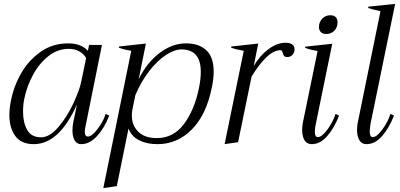

<svg xmlns="http://www.w3.org/2000/svg" viewBox="-20 -728 2047 983"><path d="M28 -139Q28 -172 36 -212Q50 -286 88.5 -353Q127 -420 188.5 -463Q250 -506 329 -506Q395 -506 430 -468L436 -498H502L418 -82Q414 -67 414 -53Q414 -29 431 -29Q450 -29 479.5 -67.5Q509 -106 521 -145L539 -136Q515 -73 477 -31.5Q439 10 396 10Q373 10 362 -9.5Q351 -29 351 -60Q351 -82 355 -101L374 -193Q283 10 153 10Q89 10 58.5 -31.5Q28 -73 28 -139ZM396 -310 421 -431Q409 -452 386 -465Q363 -478 332 -478Q276 -478 229 -441.5Q182 -405 150 -346.5Q118 -288 105 -225Q98 -196 98 -156Q98 -100 119.5 -62.5Q141 -25 190 -25Q234 -25 278.5 -77Q323 -129 355 -197.5Q387 -266 396 -310Z M652 -468Q614 -474 588 -484L590 -490L727 -505L690 -322Q730 -405 795.5 -455.5Q861 -506 932 -506Q998 -506 1036 -471Q1074 -436 1074 -361Q1074 -326 1065 -282Q1037 -141 962.5 -65.5Q888 10 786 10Q731 10 692 -10Q653 -30 638 -70L578 225L509 235ZM998 -274Q1008 -321 1008 -360Q1008 -475 909 -475Q874 -475 830.5 -447Q787 -419 745 -365.5Q703 -312 673 -241L658 -168Q655 -153 655 -137Q655 -86 688 -53.5Q721 -21 783 -21Q868 -21 921.5 -92.5Q975 -164 998 -274Z M1488 -476Q1488 -459 1477.5 -447.5Q1467 -436 1451 -436Q1439 -436 1434.5 -441.5Q1430 -447 1427 -459Q1424 -471 1416 -471Q1381 -471 1342.5 -433.5Q1304 -396 1268 -336L1199 0L1130 10L1228 -468Q1191 -474 1163 -484L1165 -490L1302 -505L1279 -390Q1310 -443 1354 -476Q1398 -509 1442 -509Q1463 -509 1475.5 -501Q1488 -493 1488 -476Z M1613 -590Q1613 -615 1630 -632.5Q1647 -650 1671 -650Q1689 -650 1698.5 -640.5Q1708 -631 1708 -614Q1708 -587 1691.5 -570.5Q1675 -554 1650 -554Q1633 -554 1623 -563.5Q1613 -573 1613 -590ZM1527 -62Q1527 -79 1530 -97L1606 -467Q1568 -473 1542 -483L1543 -489L1681 -504L1597 -94Q1592 -72 1592 -54Q1592 -26 1607 -26Q1628 -26 1656.5 -65Q1685 -104 1698 -145L1716 -136Q1691 -72 1655 -31Q1619 10 1576 10Q1551 10 1539 -10Q1527 -30 1527 -62Z M1808 -62Q1808 -79 1811 -97L1928 -671Q1883 -680 1865 -687L1866 -694L2003 -708L1877 -94Q1873 -68 1873 -56Q1873 -26 1888 -26Q1909 -26 1937.5 -65Q1966 -104 1979 -145L1997 -136Q1972 -72 1936 -31Q1900 10 1856 10Q1832 10 1820 -10Q1808 -30 1808 -62Z"/></svg>

Font: Trirong Light
Style: Italic
Weight: 300
Italic angle: -12°
Designer: Katatrad Team
Foundry: CadsonDemak
Version: Version 1.001